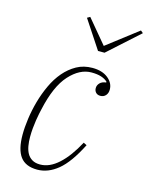

<svg xmlns="http://www.w3.org/2000/svg" viewBox="-115 -823 702 907"><g transform="rotate(15 236.0 -369.0)"><path d="M156 12Q99 12 73 -23Q47 -58 47 -130Q47 -166 53 -209Q59 -252 71 -295Q83 -338 102 -379Q121 -420 147.5 -451Q174 -482 208 -501Q242 -520 285 -520Q333 -520 361.5 -497Q390 -474 390 -442Q390 -424 380 -413Q370 -402 354 -402Q340 -402 332 -410.5Q324 -419 324 -432Q324 -446 334.5 -457Q345 -468 365 -470V-474Q354 -485 334.5 -491.5Q315 -498 286 -498Q229 -498 178.5 -442.5Q128 -387 102 -268Q100 -260 97 -245.5Q94 -231 91 -212Q88 -193 86 -171.5Q84 -150 84 -128Q84 -106 87.5 -85.5Q91 -65 99.5 -49.5Q108 -34 123.5 -24.5Q139 -15 163 -15Q209 -15 253 -55Q297 -95 336 -168L352 -160Q305 -67 257 -27.5Q209 12 156 12ZM198 -742 212 -750 309 -634 460 -750 472 -740 321 -604H289Z"/></g></svg>

Font: IBM Plex Serif ExtraLight
Style: Italic
Weight: 200
Italic angle: -14°
Designer: Mike Abbink, Paul van der Laan, Pieter van Rosmalen
Foundry: Bold Monday
Version: Version 2.5